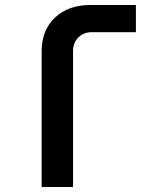

<svg xmlns="http://www.w3.org/2000/svg" viewBox="-20 -750 640 770"><path d="M147 0V-544Q147 -629 200.5 -679.5Q254 -730 343 -730H525V-621H349Q315 -621 294 -599.5Q273 -578 273 -544V0Z"/></svg>

Font: JetBrains Mono NL
Style: Bold
Weight: 700
Monospace: yes
Designer: Philipp Nurullin, Konstantin Bulenkov
Foundry: JetBrains
Version: Version 2.305; ttfautohint (v1.8.4.7-5d5b)